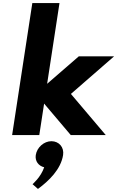

<svg xmlns="http://www.w3.org/2000/svg" viewBox="-20 -880 768 1251"><path d="M314.9 40C266.9 40 220.8 80 213.1 130C207 170 231.2 201 267.9 210C245.9 275 192 320 192 320L227.3 351C298.2 299 376.9 223 391.1 130C398.8 80 364.9 40 314.9 40ZM723.5 -513H493.5L287.1 -334L367.6 -860H190.6L59 0H236L267.4 -205L441 0H669L442 -268Z"/></svg>

Font: Sztylet
Style: BdObl
Weight: 700
Foundry: Cannot Into Space Fonts, PlusOne Fonts
Version: Version 0.12